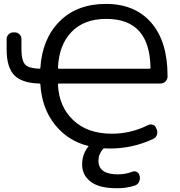

<svg xmlns="http://www.w3.org/2000/svg" viewBox="-20 -785 936 1001"><path d="M282.2 -430.7Q282.2 -426.8 287.1 -426.8H759.8Q764.6 -426.8 764.6 -431.6Q762.7 -557.6 707 -621.1Q649.4 -686.5 534.2 -686.5Q417 -686.5 351.6 -617.2Q287.1 -549.8 282.2 -430.7ZM524.4 -11.7Q520.5 -11.7 517.6 -8.8Q493.2 18.6 493.2 52.7Q493.2 124 594.7 124Q632.8 124 669.9 110.4Q681.6 105.5 693.4 111.3Q705.1 117.2 707 129.9L709 135.7Q710.9 151.4 704.1 164.6Q697.3 177.7 682.6 182.6Q639.6 196.3 592.8 196.3Q589.8 196.3 587.9 196.3Q497.1 196.3 452.6 162.1Q408.2 127.9 408.2 73.2Q408.2 18.6 440.4 -20.5Q443.4 -23.4 439.5 -24.4Q335 -49.8 266.6 -134.8Q198.2 -219.7 190.4 -345.7Q190.4 -349.6 185.5 -349.6Q97.7 -351.6 56.6 -390.6Q14.6 -431.6 14.6 -527.3V-582Q14.6 -595.7 24.9 -606Q35.2 -616.2 48.8 -616.2H56.6Q71.3 -616.2 81.5 -606Q91.8 -595.7 91.8 -582V-528.3Q91.8 -466.8 113.3 -446.3Q131.8 -428.7 185.5 -426.8Q190.4 -426.8 190.4 -430.7Q200.2 -583 290 -672.9Q380.9 -764.6 532.2 -764.6Q683.6 -764.6 768.6 -666.5Q853.5 -568.4 853.5 -390.6Q853.5 -387.7 853.5 -383.8Q852.5 -369.1 841.8 -359.4Q831.1 -349.6 816.4 -349.6H287.1Q282.2 -349.6 282.2 -344.7Q287.1 -229.5 361.3 -159.2Q435.5 -87.9 563.5 -87.9Q662.1 -87.9 752 -132.8Q763.7 -138.7 776.9 -134.3Q790 -129.9 793.9 -117.2L797.9 -108.4Q802.7 -94.7 797.4 -80.6Q792 -66.4 778.3 -60.5Q671.9 -10.7 552.7 -10.7Q550.8 -10.7 548.8 -10.7Q532.2 -10.7 524.4 -11.7Z"/></svg>

Font: Gen Jyuu GothicL Regular
Style: Regular
Weight: 400
Designer: [Source Han Sans]
Ryoko NISHIZUKA  (kana & ideographs); Paul D. Hunt (Latin, Greek & Cyrillic); Wenlong ZHANG  (bopomofo
Version: Version 1.002.20150607